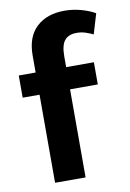

<svg xmlns="http://www.w3.org/2000/svg" viewBox="-82 -766 552 818"><g transform="rotate(-10 193.5 -357.5)"><path d="M255 -715Q291 -715 326 -705.5Q361 -696 387 -681L361 -594Q344 -602 327 -607.5Q310 -613 290 -613Q255 -613 238 -592.5Q221 -572 221 -523V-477H341V-381H221V0H89V-381H16V-477H89V-551Q89 -631 134 -673Q179 -715 255 -715Z"/></g></svg>

Font: Ek Mukta
Style: Bold
Weight: 700
Designer: Girish Dalvi and Yashodeep Gholap
Foundry: Ek Type
Version: Version 2.538;PS 1.002;hotconv 16.6.51;makeotf.lib2.5.65220;